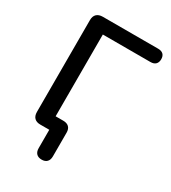

<svg xmlns="http://www.w3.org/2000/svg" viewBox="-209 -811 967 1086"><g transform="rotate(30 275.0 -268.5)"><path d="M240 168Q217 168 205 155.5Q193 143 193 120V0H134Q109 0 95.5 -13.5Q82 -27 82 -53V-652Q82 -678 96 -691.5Q110 -705 136 -705H497Q519 -705 530.5 -694Q542 -683 542 -662Q542 -641 530.5 -629.5Q519 -618 497 -618H186V-38L139 -84H236Q260 -84 273 -71.5Q286 -59 286 -35V120Q286 143 274 155.5Q262 168 240 168Z"/></g></svg>

Font: Nunito SemiBold
Style: Regular
Weight: 600
Designer: Vernon Adams
Foundry: Vernon Adams
Version: Version 3.602